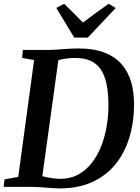

<svg xmlns="http://www.w3.org/2000/svg" viewBox="-28 -1014 762 1042"><path d="M96 -743H238Q277.5 -744 318.2 -747.5Q359 -751 399 -751Q481 -751 538.5 -728.8Q596 -706.5 631.5 -666Q667 -625.5 683.2 -570.5Q699.5 -515.5 699.5 -450.5Q699.5 -352 674.2 -268.2Q649 -184.5 598.5 -122.5Q548 -60.5 472.5 -26Q397 8.5 297 8.5Q278 8.5 258.5 7Q239 5.5 218.8 4Q198.5 2.5 179 1.2Q159.5 0 140.5 0H-8L-3.5 -40.5L71 -54L157 -688L92 -699.5ZM197 -23.5 182 -64.5Q190.5 -60.5 210.8 -55.5Q231 -50.5 254.8 -47Q278.5 -43.5 298.5 -43.5Q354 -43.5 397 -67Q440 -90.5 471 -130.8Q502 -171 521.8 -222.2Q541.5 -273.5 551 -329.5Q560.5 -385.5 560.5 -440Q560.5 -508.5 550.2 -557.8Q540 -607 518.2 -638.2Q496.5 -669.5 462.5 -684.5Q428.5 -699.5 380.5 -699.5Q357.5 -699.5 337.5 -697Q317.5 -694.5 302.2 -691Q287 -687.5 277.5 -684L292.5 -715ZM375 -810 277.5 -971 320 -993.5Q346 -968.5 371.5 -942.8Q397 -917 422 -891.5Q456 -917.5 491 -942.8Q526 -968 561.5 -993.5L600 -970.5L448.5 -810Z"/></svg>

Font: Merriweather 36pt SemiBold
Style: Italic
Weight: 600
Italic angle: -7.8°
Version: Version 2.101